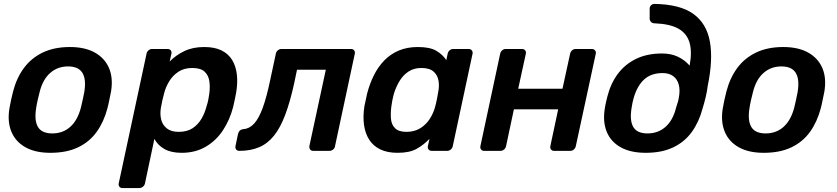

<svg xmlns="http://www.w3.org/2000/svg" viewBox="-20 -770 4272 980"><path d="M237 10Q161 10 110.5 -18Q60 -46 38.5 -97Q17 -148 28 -216Q31 -234 36.5 -260Q42 -286 47 -304Q65 -373 102.5 -423.5Q140 -474 198.5 -502Q257 -530 337 -530Q413 -530 463.5 -502Q514 -474 536 -423.5Q558 -373 547 -304Q543 -286 538 -260Q533 -234 528 -216Q510 -148 473.5 -97Q437 -46 378.5 -18Q320 10 237 10ZM247 -89Q301 -89 338.5 -122.5Q376 -156 393 -221Q397 -236 402 -260Q407 -284 410 -299Q421 -364 401 -397.5Q381 -431 327 -431Q274 -431 236 -397.5Q198 -364 182 -299Q178 -284 172.5 -260Q167 -236 165 -221Q154 -156 173.5 -122.5Q193 -89 247 -89Z M605 190Q595 190 589.5 183Q584 176 586 166L728 -496Q730 -506 738 -513Q746 -520 756 -520H835Q846 -520 851.5 -513Q857 -506 855 -496L846 -456Q877 -488 920.5 -509Q964 -530 1022 -530Q1075 -530 1110 -513Q1145 -496 1164.5 -464.5Q1184 -433 1189 -390Q1194 -347 1185 -295Q1182 -278 1178 -260Q1174 -242 1170 -224Q1153 -158 1118 -105Q1083 -52 1030 -21Q977 10 907 10Q853 10 819 -9.5Q785 -29 768 -61L720 166Q718 176 709.5 183Q701 190 690 190ZM892 -97Q935 -97 963 -115.5Q991 -134 1008.5 -164Q1026 -194 1035 -230Q1040 -245 1043 -260Q1046 -275 1048 -290Q1053 -326 1048.5 -356Q1044 -386 1024 -404.5Q1004 -423 961 -423Q920 -423 891 -404Q862 -385 844 -355.5Q826 -326 818 -295Q813 -277 808.5 -257Q804 -237 801 -218Q796 -188 802.5 -160.5Q809 -133 831 -115Q853 -97 892 -97Z M1202 0Q1191 0 1185.5 -7Q1180 -14 1182 -25L1195 -87Q1201 -109 1223 -111Q1253 -113 1277 -139Q1301 -165 1321 -219.5Q1341 -274 1359 -361L1388 -496Q1390 -506 1398 -513Q1406 -520 1417 -520H1772Q1782 -520 1787.5 -513Q1793 -506 1791 -496L1690 -24Q1689 -14 1680.5 -7Q1672 0 1662 0H1579Q1568 0 1563 -7Q1558 -14 1559 -24L1643 -414H1496L1482 -347Q1461 -251 1436 -184.5Q1411 -118 1378.5 -77.5Q1346 -37 1302.5 -18.5Q1259 0 1202 0Z M2009 10Q1957 10 1921 -7.5Q1885 -25 1864.5 -57Q1844 -89 1838 -132.5Q1832 -176 1840 -228Q1844 -246 1847 -260.5Q1850 -275 1854 -293Q1867 -343 1888.5 -386Q1910 -429 1941.5 -461.5Q1973 -494 2015.5 -512Q2058 -530 2113 -530Q2175 -530 2207.5 -510.5Q2240 -491 2258 -463L2265 -496Q2267 -506 2275 -513Q2283 -520 2293 -520H2372Q2382 -520 2388 -513Q2394 -506 2392 -496L2291 -24Q2289 -14 2281 -7Q2273 0 2263 0H2184Q2173 0 2167.5 -7Q2162 -14 2164 -24L2172 -61Q2142 -30 2106 -10Q2070 10 2009 10ZM2054 -97Q2096 -97 2126 -116Q2156 -135 2174.5 -164.5Q2193 -194 2201 -225Q2206 -243 2210 -263.5Q2214 -284 2217 -302Q2223 -332 2218 -359.5Q2213 -387 2192.5 -405Q2172 -423 2131 -423Q2092 -423 2064.5 -404.5Q2037 -386 2019 -356Q2001 -326 1990 -290Q1986 -275 1983 -260Q1980 -245 1978 -230Q1973 -194 1975.5 -164Q1978 -134 1996.5 -115.5Q2015 -97 2054 -97Z M2451 0Q2441 0 2435.5 -7Q2430 -14 2432 -24L2533 -496Q2535 -506 2543 -513Q2551 -520 2561 -520H2644Q2655 -520 2660.5 -513Q2666 -506 2664 -496L2625 -317H2851L2890 -496Q2892 -506 2900 -513Q2908 -520 2918 -520H3001Q3011 -520 3017 -513Q3023 -506 3021 -496L2919 -24Q2917 -14 2909 -7Q2901 0 2891 0H2808Q2798 0 2792.5 -7Q2787 -14 2789 -24L2829 -212H2603L2563 -24Q2561 -14 2553 -7Q2545 0 2534 0Z M3276 10Q3199 10 3148.5 -18Q3098 -46 3077 -97Q3056 -148 3067 -216Q3069 -227 3070.5 -236Q3072 -245 3074.5 -254.5Q3077 -264 3080 -277Q3097 -344 3133.5 -393Q3170 -442 3226.5 -469.5Q3283 -497 3359 -497Q3405 -497 3440 -480.5Q3475 -464 3500 -435Q3513 -506 3499.5 -552.5Q3486 -599 3443 -623.5Q3400 -648 3321 -651Q3310 -651 3303 -658Q3296 -665 3296 -675V-725Q3296 -736 3303 -743Q3310 -750 3321 -750Q3451 -748 3519 -699Q3587 -650 3603.5 -557Q3620 -464 3592 -330Q3589 -304 3582 -274.5Q3575 -245 3566 -216Q3548 -148 3511.5 -97Q3475 -46 3416.5 -18Q3358 10 3276 10ZM3285 -89Q3339 -89 3377 -122.5Q3415 -156 3431 -221Q3435 -234 3439 -246.5Q3443 -259 3445 -272Q3452 -310 3444.5 -338Q3437 -366 3416 -381.5Q3395 -397 3362 -397Q3304 -397 3268.5 -365Q3233 -333 3215 -272Q3211 -259 3208.5 -246.5Q3206 -234 3204 -221Q3193 -156 3212 -122.5Q3231 -89 3285 -89Z M3878 10Q3802 10 3751.5 -18Q3701 -46 3679.5 -97Q3658 -148 3669 -216Q3672 -234 3677.5 -260Q3683 -286 3688 -304Q3706 -373 3743.5 -423.5Q3781 -474 3839.5 -502Q3898 -530 3978 -530Q4054 -530 4104.5 -502Q4155 -474 4177 -423.5Q4199 -373 4188 -304Q4184 -286 4179 -260Q4174 -234 4169 -216Q4151 -148 4114.5 -97Q4078 -46 4019.5 -18Q3961 10 3878 10ZM3888 -89Q3942 -89 3979.5 -122.5Q4017 -156 4034 -221Q4038 -236 4043 -260Q4048 -284 4051 -299Q4062 -364 4042 -397.5Q4022 -431 3968 -431Q3915 -431 3877 -397.5Q3839 -364 3823 -299Q3819 -284 3813.5 -260Q3808 -236 3806 -221Q3795 -156 3814.5 -122.5Q3834 -89 3888 -89Z"/></svg>

Font: Rubik Light Medium
Style: Italic
Weight: 500
Italic angle: -12°
Version: Version 2.104